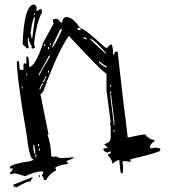

<svg xmlns="http://www.w3.org/2000/svg" viewBox="-20 -781 754 851"><path d="M338.9 -647.5 335 -656.2H322.3Q323.2 -647.5 331.1 -647.5ZM210 -568.4Q222.7 -577.1 255.9 -651.4H247.1Q210 -576.2 210 -568.4ZM364.3 -605.5V-610.4L351.6 -618.2V-610.4Q355.5 -610.4 364.3 -605.5ZM452.1 -543Q406.2 -597.7 380.9 -610.4V-605.5L448.2 -543ZM205.1 -581.1V-588.9H201.2V-581.1ZM180.7 -576.2V-585H175.8V-576.2ZM197.3 -563.5V-572.3H192.4V-563.5ZM155.3 -447.3Q155.3 -454.1 201.2 -530.3V-534.2H197.3L151.4 -451.2V-447.3ZM452.1 -480.5V-488.3Q445.3 -488.3 418.9 -509.8V-504.9Q419.9 -498 452.1 -480.5ZM197.3 -459V-467.8H192.4V-459ZM100.6 -447.3V-455.1H96.7V-447.3ZM175.8 -418Q175.8 -424.8 184.6 -438.5V-442.4H180.7Q180.7 -433.6 168 -418ZM159.2 -383.8Q159.2 -393.6 171.9 -409.2V-413.1Q165 -413.1 155.3 -388.7V-383.8ZM472.7 -396.5V-405.3H468.8V-396.5ZM80.1 -388.7V-396.5H76.2V-388.7ZM472.7 -363.3V-376H468.8V-363.3ZM487.3 -238.3 472.7 -359.4H468.8L483.4 -238.3ZM487.3 -226.6V-234.4H483.4V-226.6ZM487.3 -197.3V-205.1H483.4V-197.3ZM153.3 -133.8V-142.6H148.4V-133.8ZM136.7 -100.6Q135.7 -120.1 131.8 -138.7H127.9V-122.1L131.8 -100.6ZM157.2 -113.3V-122.1H153.3V-113.3ZM140.6 -84V-96.7H136.7V-84ZM186.5 16.6H173.8Q173.8 0 166 0V-4.9L173.8 -17.6L166 -21.5Q137.7 -21.5 90.8 0Q51.8 -12.7 43.9 -12.7Q37.1 -8.8 27.3 -8.8L23.4 -17.6Q29.3 -17.6 36.1 -29.3V-34.2H23.4V-38.1Q23.4 -53.7 119.1 -67.4Q119.1 -71.3 127.9 -71.3V-75.2Q110.4 -75.2 98.6 -180.7Q54.7 -434.6 54.7 -509.8H63.5Q67.4 -480.5 67.4 -471.7H84V-493.2Q85 -501 92.8 -501Q92.8 -497.1 96.7 -497.1V-530.3H100.6Q109.4 -530.3 109.4 -484.4Q135.7 -484.4 171.9 -592.8L217.8 -676.8Q213.9 -684.6 213.9 -693.4L221.7 -697.3H234.4L251 -680.7H255.9Q255.9 -700.2 272.5 -706.1Q302.7 -706.1 335 -656.2H338.9Q367.2 -644.5 443.4 -572.3Q452.1 -568.4 456.1 -568.4Q456.1 -574.2 472.7 -585Q481.4 -578.1 481.4 -539.1Q489.3 -539.1 489.3 -551.8H502Q502 -540 528.3 -317.4Q537.1 -252.9 545.9 -171.9H550.8Q610.4 -185.5 623 -185.5Q639.6 -163.1 665 -160.2V-156.2Q644.5 -139.6 644.5 -130.9L648.4 -123L669.9 -127L690.4 -123V-114.3Q690.4 -106.4 558.6 -75.2V-63.5Q542 -66.4 525.4 -67.4Q525.4 -58.6 521.5 -58.6L525.4 -50.8V-21.5Q525.4 -12.7 516.6 -12.7Q512.7 -18.6 508.8 -71.3Q494.1 -71.3 479.5 -54.7Q474.6 -78.1 458 -92.8Q458 -100.6 470.7 -100.6V-109.4Q461.9 -109.4 454.1 -104.5Q437.5 -111.3 437.5 -122.1L458 -126L441.4 -142.6Q470.7 -147.5 470.7 -171.9V-217.8Q470.7 -227.5 466.8 -234.4Q466.8 -238.3 470.7 -238.3L452.1 -379.9V-455.1Q439.5 -455.1 285.2 -622.1Q236.3 -553.7 171.9 -376Q162.1 -363.3 159.2 -363.3L195.3 -184.6H190.4Q207 -138.7 207 -87.9Q215.8 -87.9 215.8 -84Q224.6 -87.9 228.5 -87.9Q242.2 -80.1 253.9 -80.1L307.6 -84Q307.6 -78.1 274.4 -67.4L282.2 -54.7Q241.2 -49.8 224.6 -38.1Q228.5 -29.3 228.5 -25.4Q202.1 -12.7 190.4 7.8Q186.5 7.8 186.5 16.6ZM157.2 3.9H153.3V-4.9H157.2ZM52.7 49.8Q43.9 45.9 40 45.9V37.1L124 3.9V7.8Q115.2 18.6 115.2 24.4L111.3 23.4Q96.7 23.4 52.7 49.8ZM134.8 -760.7 142.6 -749V-741.2L138.7 -733.4H146.5L158.2 -741.2Q166 -740.2 166 -733.4V-725.6Q141.6 -681.6 130.9 -588.9L134.8 -569.3L127 -565.4Q119.1 -565.4 119.1 -573.2H123Q107.4 -593.8 107.4 -612.3H103.5V-588.9L107.4 -569.3L99.6 -565.4Q99.6 -568.4 80.1 -585Q86.9 -760.7 130.9 -760.7ZM130.9 -721.7V-713.9H134.8V-721.7ZM115.2 -631.8Q119.1 -625 119.1 -612.3H123Q134.8 -697.3 134.8 -706.1Q125 -706.1 115.2 -631.8Z"/></svg>

Font: Blackcraft
Style: Regular
Weight: 400
Designer: GGBotNet
Foundry: GGBotNet
Version: 1.00